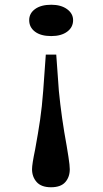

<svg xmlns="http://www.w3.org/2000/svg" viewBox="-20 -733 432 809"><path d="M103 -648Q103 -677 128 -695Q153 -713 196 -713Q237 -713 262.5 -694.5Q288 -676 288 -648Q288 -618 263 -599.5Q238 -581 196 -581Q152 -581 127.5 -599.5Q103 -618 103 -648ZM228 -350Q239 -237 261 -118Q263 -107 268.5 -71.5Q274 -36 274 -20Q274 13 255 34.5Q236 56 195 56Q154 56 134.5 34Q115 12 115 -20Q115 -41 128 -103Q141 -174 149 -228.5Q157 -283 162 -350L173 -503H217Z"/></svg>

Font: BioRhyme Expanded
Style: Regular
Weight: 400
Width: 7
Designer: Aoife Mooney
Foundry: Aoife Mooney Type
Version: Version 1.000